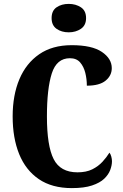

<svg xmlns="http://www.w3.org/2000/svg" viewBox="-20 -956 631 986"><path d="M349 10Q247 10 179.5 -36Q112 -82 78.5 -164.5Q45 -247 45 -358Q45 -467 79.5 -549Q114 -631 181.5 -677.5Q249 -724 348 -724Q452 -724 503 -689.5Q554 -655 554 -606Q554 -568 522.5 -542Q491 -516 426 -516Q426 -550 418 -582Q410 -614 391.5 -635.5Q373 -657 339 -657Q271 -657 246 -579Q221 -501 221 -358Q221 -207 255.5 -139Q290 -71 378 -71Q423 -71 454 -86.5Q485 -102 506.5 -125.5Q528 -149 542 -172Q548 -165 551.5 -152Q555 -139 555 -128Q555 -107 546 -83Q537 -59 515 -38Q493 -17 452.5 -3.5Q412 10 349 10ZM333 -790Q296 -790 270.5 -808Q245 -826 245 -863Q245 -901 270.5 -918.5Q296 -936 333 -936Q369 -936 395.5 -918.5Q422 -901 422 -863Q422 -826 395.5 -808Q369 -790 333 -790Z"/></svg>

Font: Noto Serif Tamil ExtraCondensed Black
Style: Regular
Weight: 900
Width: 2
Designer: Indian Type Foundry, Tom Grace, and the Monotype Design Team
Foundry: Monotype Imaging Inc.
Version: Version 2.004; ttfautohint (v1.8.4.7-5d5b)